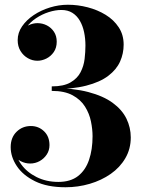

<svg xmlns="http://www.w3.org/2000/svg" viewBox="-20 -779 610 809"><path d="M256 10Q179 10 127.8 -15.2Q76.5 -40.5 50.8 -79.2Q25 -118 25 -159Q25 -199.5 49.8 -223.8Q74.5 -248 110 -248Q142.5 -248 165.5 -226Q188.5 -204 188.5 -167.5Q188.5 -145.5 177 -128Q165.5 -110.5 147 -100.2Q128.5 -90 107 -90Q86.5 -90 68 -99.5Q49.5 -109 37.8 -124.8Q26 -140.5 26 -159H45Q45 -120.5 69 -87Q93 -53.5 134 -33Q175 -12.5 226 -12.5Q277 -12.5 308.8 -37.2Q340.5 -62 355.2 -105.5Q370 -149 370 -205Q370 -234.5 363.2 -267.5Q356.5 -300.5 338.2 -329.8Q320 -359 286 -377.5Q252 -396 198 -396V-408Q288.5 -408 352 -391.2Q415.5 -374.5 455 -345.5Q494.5 -316.5 512.8 -279Q531 -241.5 531 -200Q531 -151.5 508.2 -112.5Q485.5 -73.5 446.5 -46.2Q407.5 -19 358.2 -4.5Q309 10 256 10ZM198 -403V-415Q248.5 -415 277.2 -431.8Q306 -448.5 319.5 -474.8Q333 -501 336.5 -530.8Q340 -560.5 340 -587Q340 -617 334.2 -644Q328.5 -671 316.2 -692Q304 -713 284.8 -725Q265.5 -737 238.5 -737Q213.5 -737 185.2 -728Q157 -719 131.8 -702.2Q106.5 -685.5 90.5 -662.2Q74.5 -639 74.5 -610H55.5Q55.5 -631.5 68.2 -647.5Q81 -663.5 100 -672.5Q119 -681.5 137.5 -681.5Q159 -681.5 177.5 -672Q196 -662.5 207.5 -645Q219 -627.5 219 -603.5Q219 -577.5 206.5 -559.5Q194 -541.5 175.2 -532.2Q156.5 -523 137.5 -523Q116.5 -523 97.5 -533.8Q78.5 -544.5 66.5 -564Q54.5 -583.5 54.5 -610Q54.5 -641 73 -668Q91.5 -695 122.2 -715.5Q153 -736 190.5 -747.5Q228 -759 266 -759Q308 -759 349.5 -748.2Q391 -737.5 425.2 -716.5Q459.5 -695.5 480.2 -664Q501 -632.5 501 -591Q501 -553.5 486 -519.8Q471 -486 436.2 -459.5Q401.5 -433 343 -418Q284.5 -403 198 -403Z"/></svg>

Font: Bodoni Moda SC 11pt
Style: Bold
Weight: 700
Version: Version 2.005